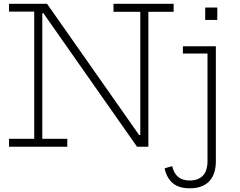

<svg xmlns="http://www.w3.org/2000/svg" viewBox="-20 -772 1262 1010"><path d="M701 0 173.5 -752H227.5L755 0ZM27.5 -711V-752H227L226 -702.5H202.5V-42H334V0H27.5V-42H160V-711ZM577 -710V-752H893.5V-710H760.5V0H703L687 -62H718V-710ZM942 -528.5H1115.5V75.5Q1115.5 145.5 1080.2 182Q1045 218.5 978 218.5Q920.5 218.5 888.5 191.2Q856.5 164 846 113.5L885.5 102Q895 140 917.2 158.8Q939.5 177.5 978.5 177.5Q1021.5 177.5 1046.5 152.8Q1071.5 128 1071.5 75.5V-490.5H942ZM1059.5 -732.5H1123V-667H1059.5Z"/></svg>

Font: Hepta Slab ExtraLight Light
Style: Regular
Weight: 300
Version: Version 1.100